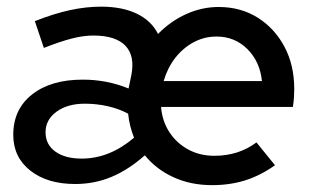

<svg xmlns="http://www.w3.org/2000/svg" viewBox="-20 -539 927 569"><path d="M203 6.3Q120 6.3 69.7 -33.5Q19.3 -73.3 19.3 -139.3Q19.3 -215.3 75.2 -259.2Q131 -303 225 -303Q297.3 -303 361 -276.7L369 -315Q380.7 -373 351.8 -403.3Q323 -433.7 256.3 -433.7Q227 -433.7 192.7 -424.8Q158.3 -416 110 -397L83.3 -476.3Q139.7 -498.7 187.5 -509Q235.3 -519.3 279.3 -519.3Q342.3 -519.3 385.7 -498.3Q429 -477.3 448.3 -438.3Q485 -476 531.7 -497.2Q578.3 -518.3 628 -518.3Q693.3 -518.3 743.7 -486.7Q794 -455 823 -400.5Q852 -346 852 -275.3Q852 -265 851.3 -252.7Q850.7 -240.3 848 -222H457.3Q460.7 -180 482 -147.3Q503.3 -114.7 537.8 -96Q572.3 -77.3 615 -77.3Q687.3 -77.3 740 -117L795 -49.3Q751 -18.3 706 -4.3Q661 9.7 608.7 9.7Q545.3 9.7 494 -13.8Q442.7 -37.3 409.3 -78.7Q360 -35.3 309.8 -14.5Q259.7 6.3 203 6.3ZM465 -298.7H756.3Q750.3 -356.7 713 -393.7Q675.7 -430.7 621.7 -430.7Q585 -430.7 553.3 -413.5Q521.7 -396.3 498.8 -366.7Q476 -337 465 -298.7ZM222 -69Q304.7 -69 377.3 -131Q370.7 -147 366.2 -165Q361.7 -183 359.7 -202Q333.7 -216.3 300.3 -224Q267 -231.7 231.3 -231.7Q180 -231.7 147.5 -208Q115 -184.3 115 -147Q115 -110.7 144 -89.8Q173 -69 222 -69Z"/></svg>

Font: Red Hat Display VF
Style: Italic
Weight: 300
Italic angle: -12°
Designer: Pentagram, MCKL
Foundry: Pentagram, MCKL
Version: Version 1.010